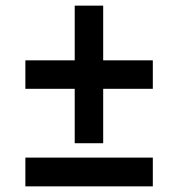

<svg xmlns="http://www.w3.org/2000/svg" viewBox="-20 -665 632 681"><path d="M245 -157V-350H70V-451H245V-645H346V-451H522V-350H346V-157ZM70 -4V-106H522V-4Z"/></svg>

Font: Archivo SemiCondensed
Style: Bold
Weight: 680
Width: 4
Designer: Hector Gatti
Foundry: Omnibus-Type
Version: Version 2.001; ttfautohint (v1.8.3)